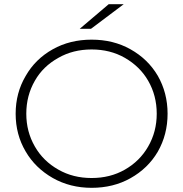

<svg xmlns="http://www.w3.org/2000/svg" viewBox="-20 -895 878 920"><path d="M419 5Q316 5 233 -42Q149 -90 103 -169Q55 -250 55 -350Q55 -450 103 -531Q149 -612 233 -659Q315 -705 419 -705Q523 -705 605 -659Q689 -612 736 -532Q783 -450 783 -350Q783 -250 736 -168Q689 -88 605 -41Q523 5 419 5ZM578 -82Q650 -123 690 -193Q731 -264 731 -350Q731 -437 690 -508Q651 -576 578 -618Q508 -658 419 -658Q330 -658 260 -618Q186 -577 147 -508Q106 -437 106 -350Q106 -264 147 -193Q187 -123 260 -82Q330 -42 419 -42Q508 -42 578 -82ZM362 -757 501 -875H573L416 -757Z"/></svg>

Font: Montserrat Light Alt1
Style: Light
Weight: 500
Designer: Differentunic
Foundry: Julieta Ulanovsky
Version: 0.1